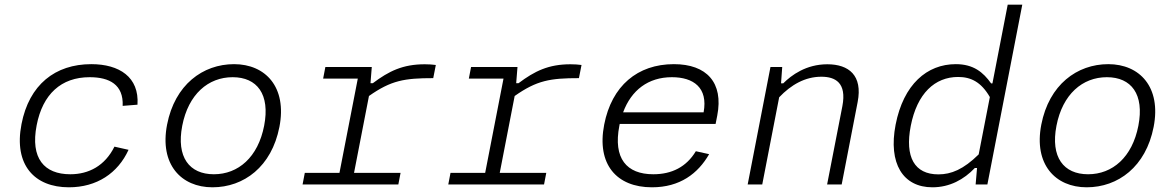

<svg xmlns="http://www.w3.org/2000/svg" viewBox="-20 -785 5000 817"><path d="M527 -147.5 467 -161C426.5 -79.5 358 -43.5 279 -43.5C168.5 -43.5 108.5 -111 136 -252C161.5 -384 240 -456.5 361.5 -456.5C445.5 -456.5 506 -425 502 -334.5L565 -339.5C573 -457 487.5 -512 368.5 -512C214.5 -512 104 -424.5 71.5 -257C37.5 -82.5 127.5 12 273 12C392 12 481.5 -48 527 -147.5Z M1169 -245C1202 -414.5 1109.5 -512 976 -512C843 -512 724 -424.5 691 -255C658 -85.5 751 12 884 12C1017.5 12 1136 -75.5 1169 -245ZM1104 -250C1078 -116 994 -43.5 890 -43.5C786 -43.5 729.5 -116 755.5 -250C781.5 -384 866 -456.5 970 -456.5C1074 -456.5 1130 -384 1104 -250Z M1562 -500H1364.5L1355 -450.5H1502.5L1424.5 -49.5H1277L1267.5 0H1675L1684.5 -49.5H1486.5L1550 -376.5C1644.5 -443 1701 -452.5 1823.5 -452.5L1834.5 -508.5C1820 -510.5 1805 -511.5 1787.5 -511.5C1694 -511.5 1635 -482.5 1566.5 -431H1556.5Z M2182 -500H1984.5L1975 -450.5H2122.5L2044.5 -49.5H1897L1887.5 0H2295L2304.5 -49.5H2106.5L2170 -376.5C2264.5 -443 2321 -452.5 2443.5 -452.5L2454.5 -508.5C2440 -510.5 2425 -511.5 2407.5 -511.5C2314 -511.5 2255 -482.5 2186.5 -431H2176.5Z M2551 -255C2518 -85.5 2604 12 2754 12C2873.5 12 2950 -46.5 2997.5 -129L2941 -141.5C2900.5 -74.5 2838.5 -43.5 2760 -43.5C2646 -43.5 2588.5 -111 2615.5 -250L2617 -257.5H3025L3032 -293C3059.5 -433.5 2987 -512 2847.5 -512C2692.5 -512 2583 -419.5 2551 -255ZM2631.5 -307C2666.5 -401.5 2738.5 -456.5 2839 -456.5C2931 -456.5 2993.5 -412 2974 -307Z M3561.5 0 3629.5 -351C3651.5 -464 3592 -511.5 3500.5 -511.5C3410 -511.5 3347.5 -465 3313 -430.5H3303.5L3308.5 -500H3258.5L3161.5 0H3223.5L3295.5 -371C3346.5 -424.5 3406 -458.5 3475 -458.5C3534.5 -458.5 3583.5 -433 3564.5 -333.5L3499.5 0Z M3791 -254.5C3759 -89 3822.5 12 3947.5 12C4021.5 12 4082 -21.5 4128 -70H4137.5L4131.5 0H4181.5L4330 -765H4268L4203 -430H4197.5C4163.5 -478 4122 -512 4047 -512C3924.5 -512 3824.5 -426 3791 -254.5ZM3855.5 -249.5C3882.5 -387.5 3958 -457.5 4057 -457.5C4111.5 -457.5 4155 -436 4192 -372L4144.5 -128C4079.5 -64 4027.5 -43 3973 -43C3871.5 -43 3829.5 -116.5 3855.5 -249.5Z M4889 -245C4922 -414.5 4829.5 -512 4696 -512C4563 -512 4444 -424.5 4411 -255C4378 -85.5 4471 12 4604 12C4737.5 12 4856 -75.5 4889 -245ZM4824 -250C4798 -116 4714 -43.5 4610 -43.5C4506 -43.5 4449.5 -116 4475.5 -250C4501.5 -384 4586 -456.5 4690 -456.5C4794 -456.5 4850 -384 4824 -250Z"/></svg>

Font: Monaspace Neon ExtraLight
Style: Italic
Weight: 200
Italic angle: -11°
Designer: Riley Cran & the Lettermatic Team
Foundry: Lettermatic
Version: Version 1.200 (Monaspace Neon)